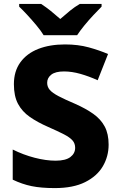

<svg xmlns="http://www.w3.org/2000/svg" viewBox="-20 -951 611 981"><path d="M535 -212Q535 -152 505.5 -101.5Q476 -51 415 -20.5Q354 10 260 10Q190 10 141.5 0Q93 -10 45 -33V-187Q99 -160 157 -145Q215 -130 264 -130Q315 -130 339.5 -148.5Q364 -167 364 -196Q364 -218 350.5 -233.5Q337 -249 307 -264.5Q277 -280 227 -302Q172 -326 132.5 -353.5Q93 -381 72 -420.5Q51 -460 51 -521Q51 -587 84 -632.5Q117 -678 175.5 -701Q234 -724 312 -724Q379 -724 433.5 -709Q488 -694 532 -675L479 -541Q435 -561 391 -573.5Q347 -586 307 -586Q263 -586 242 -569.5Q221 -553 221 -528Q221 -507 234.5 -491.5Q248 -476 279.5 -459.5Q311 -443 365 -420Q419 -396 457 -369Q495 -342 515 -304.5Q535 -267 535 -212ZM203 -771Q189 -794 166.5 -821Q144 -848 120.5 -873.5Q97 -899 78 -917V-931H190Q216 -914 239 -895.5Q262 -877 288 -854Q314 -877 338 -896.5Q362 -916 388 -931H499V-917Q482 -900 458 -874.5Q434 -849 411.5 -821.5Q389 -794 374 -771Z"/></svg>

Font: Noto Sans Khmer UI ExtraBold
Style: Regular
Weight: 800
Designer: Danh Hong and the Monotype Design Team
Foundry: Monotype Imaging Inc.
Version: Version 2.002; ttfautohint (v1.8.4.7-5d5b)